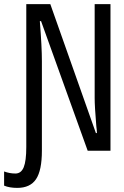

<svg xmlns="http://www.w3.org/2000/svg" viewBox="-83 -734 603 935"><path d="M455 -714V0H344L117 -631H111Q121 -505 121 -436V-1V0Q121 96 92.5 138.5Q64 181 1 181Q-37 181 -63 170V101Q-36 111 -8 111Q20 111 32.5 80.5Q45 50 45 -18V-714H162L384 -86H389Q389 -98 386 -120Q378 -216 378 -256V-714Z"/></svg>

Font: Noto Sans Mono UI Cond
Style: Regular
Weight: 400
Width: 3
Monospace: yes
Designer: Monotype Design team
Foundry: Monotype Imaging Inc.
Version: Version 1.000